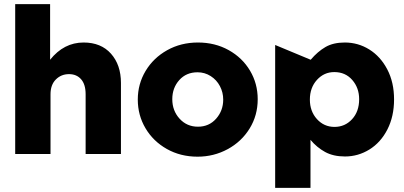

<svg xmlns="http://www.w3.org/2000/svg" viewBox="-20 -750 1969 935"><path d="M387 -543Q291 -543 224 -459V-730H54V0H226V-291Q226 -337 252 -363Q278 -389 316 -389Q353 -389 375 -364Q397 -339 397 -291V0H569V-346Q569 -434 520.5 -488.5Q472 -543 387 -543Z M1235 -267Q1235 -343 1197.5 -406Q1160 -469 1093.5 -506Q1027 -543 944 -543Q861 -543 794 -505.5Q727 -468 689 -404.5Q651 -341 651 -265Q651 -189 688.5 -125.5Q726 -62 792.5 -24.5Q859 13 942 13Q1021 13 1088.5 -23.5Q1156 -60 1195.5 -124Q1235 -188 1235 -267ZM1067 -265Q1067 -211 1032.5 -172Q998 -133 944 -133Q890 -133 854.5 -172Q819 -211 819 -267Q819 -322 853 -360Q887 -398 942 -398Q977 -398 1006 -379.5Q1035 -361 1051 -330.5Q1067 -300 1067 -265Z M1660 12Q1724 12 1779 -22Q1834 -56 1866.5 -119.5Q1899 -183 1899 -266Q1899 -349 1866 -412Q1833 -475 1778.5 -509Q1724 -543 1659 -543Q1603 -543 1565 -521Q1527 -499 1493 -459L1320 -531V165H1492V-69Q1523 -32 1563 -10Q1603 12 1660 12ZM1729 -267Q1729 -207 1694.5 -169.5Q1660 -132 1609 -132Q1558 -132 1523.5 -170Q1489 -208 1489 -265Q1489 -323 1523.5 -361Q1558 -399 1608 -399Q1662 -399 1695.5 -360.5Q1729 -322 1729 -267Z"/></svg>

Font: Geom ExtraBold
Style: Bold
Weight: 800
Version: Version 1.102